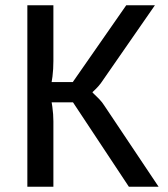

<svg xmlns="http://www.w3.org/2000/svg" viewBox="-20 -710 639 730"><path d="M569 -690 372 -406Q363 -392 353.5 -381.5Q344 -371 332 -360V-358Q345 -346 357 -333.5Q369 -321 377 -308L583 0H470L231 -361L460 -690ZM183 -690V-478Q183 -447 179.5 -419Q176 -391 169 -361Q175 -333 179 -304Q183 -275 183 -249V0H84V-690ZM281 -398V-321H149V-398Z"/></svg>

Font: Exo 2 Medium
Style: Regular
Weight: 500
Designer: Natanael Gama
Foundry: Natanael Gama
Version: Version 2.010